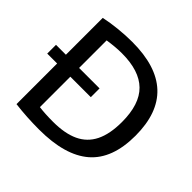

<svg xmlns="http://www.w3.org/2000/svg" viewBox="-183 -937 1131 1131"><g transform="rotate(45 383.0 -371.0)"><path d="M712.5 -370Q712.5 -177 606.5 -85.5Q500.5 6 285 6Q181.5 6 85 -6V-344.5H2.5V-417.5H85V-724.5Q136 -735.5 195.2 -741.5Q254.5 -747.5 308.5 -747.5Q712.5 -747.5 712.5 -370ZM599 -370.5Q599 -518.5 528.2 -587.8Q457.5 -657 313 -657Q261.5 -657 195 -647V-417.5H365.5V-344.5H195V-91Q244 -84.5 310.5 -84.5Q408.5 -84.5 472.2 -114.2Q536 -144 567.5 -207.2Q599 -270.5 599 -370.5Z"/></g></svg>

Font: Encode Sans Semi Expanded Medium
Style: Regular
Weight: 500
Width: 6
Designer: Multiple Designers
Foundry: Impallari Type
Version: Version 2.000